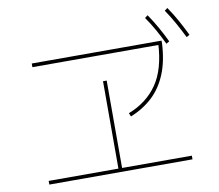

<svg xmlns="http://www.w3.org/2000/svg" viewBox="-87 -951 1174 1030"><g transform="rotate(-10 500.0 -435.5)"><path d="M595 -308 587 -327Q688 -366 744 -447.5Q800 -529 807 -668L817 -660H120V-680H827V-664Q822 -569 793.5 -499.5Q765 -430 715 -383Q665 -336 595 -308ZM100 -24V-44H880V-24ZM480 -40V-520H500V-40ZM850 -659Q831 -699 809 -738.5Q787 -778 761 -815L777 -827Q803 -789 825.5 -749Q848 -709 867 -669ZM963 -675Q943 -716 920.5 -756.5Q898 -797 872 -835L888 -847Q915 -808 937.5 -767Q960 -726 980 -685Z"/></g></svg>

Font: Murecho Thin Thin
Style: Regular
Weight: 250
Version: Version 1.010